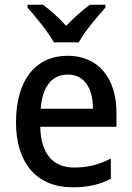

<svg xmlns="http://www.w3.org/2000/svg" viewBox="-20 -786 560 816"><path d="M209 -606H315C338 -651 394 -715 428 -754V-766H362C328 -740 296 -713 261 -676C230 -711 193 -744 162 -766H97V-754C132 -714 185 -650 209 -606ZM268 -549C132 -549 48 -447 48 -266C48 -92 137 10 288 10C354 10 402 -1 451 -26V-112C399 -86 354 -74 295 -74C204 -74 154 -133 151 -247H475V-307C475 -452 399 -549 268 -549ZM268 -469C341 -469 375 -408 375 -324H153C160 -419 201 -469 268 -469Z"/></svg>

Font: Noto Sans SemiCondensed Medium
Style: Regular
Weight: 500
Width: 4
Designer: Monotype Design Team
Foundry: Monotype Imaging Inc.
Version: Version 2.013